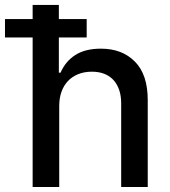

<svg xmlns="http://www.w3.org/2000/svg" viewBox="-59 -747 681 767"><path d="M-39.1 -670.8H71.4V-727.3H176.1V-670.8H287.3V-597.3H176.1V-456.7H182.9Q202.1 -501.4 241.5 -527Q280.9 -552.6 344.5 -552.6Q429 -552.6 480.1 -500.7Q531.2 -449.2 531.2 -346.9V0H425.1V-334.2Q425.1 -364 417.1 -387.6Q409.1 -411.2 394.2 -427.4Q379.3 -443.5 357.6 -452.1Q335.9 -460.6 308.2 -460.6Q277.3 -460.6 253 -450.6Q228.7 -440.7 211.8 -422.6Q195 -404.5 186.3 -379.4Q177.6 -354.4 177.6 -323.9V0H71.4V-597.3H-39.1Z"/></svg>

Font: Inter P Medium
Style: Regular
Weight: 500
Designer: Rasmus Andersson
Foundry: rsms
Version: Version 3.018;git-588b23468